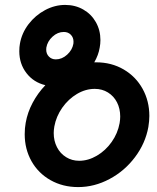

<svg xmlns="http://www.w3.org/2000/svg" viewBox="-20 -748 640 781"><path d="M80.5 -202Q80.5 -227 84.5 -248.5Q92 -291 112.8 -330Q133.5 -369 164.5 -401.5Q116.5 -413 87.5 -450.8Q58.5 -488.5 58.5 -539.5Q58.5 -557 61 -570Q68.5 -613.5 96.2 -649.8Q124 -686 163.5 -707Q203 -728 245 -728Q286 -728 318.8 -709.2Q351.5 -690.5 370 -657.8Q388.5 -625 388.5 -585Q388.5 -570 385.5 -554Q380.5 -524 363.5 -494.5H371Q433.5 -494.5 483 -465.5Q532.5 -436.5 560 -386.8Q587.5 -337 587.5 -276.5Q587.5 -256.5 583.5 -231.5Q571.5 -165 529.2 -108.8Q487 -52.5 425.5 -19.8Q364 13 298 13Q235.5 13 185.8 -15Q136 -43 108.2 -92.2Q80.5 -141.5 80.5 -202ZM466.5 -247Q469 -262 469 -274Q469 -306 456 -331.5Q443 -357 419.2 -371.8Q395.5 -386.5 365.5 -386.5Q328 -386.5 293 -365.8Q258 -345 233.2 -309.8Q208.5 -274.5 201 -233.5Q198.5 -218.5 198.5 -207Q198.5 -175 211.8 -149.2Q225 -123.5 248.8 -108.8Q272.5 -94 302 -94Q339 -94 374.2 -114.8Q409.5 -135.5 434.2 -170.5Q459 -205.5 466.5 -247ZM278.5 -570Q279 -573 279 -578.5Q279 -595.5 268 -606.8Q257 -618 239.5 -618Q214.5 -618 193.8 -599Q173 -580 168.5 -554.5Q168 -551.5 168 -546Q168 -529 179 -517.8Q190 -506.5 207 -506.5Q232 -506.5 253 -525.5Q274 -544.5 278.5 -570Z"/></svg>

Font: JuliaMono
Style: Bold Italic
Weight: 700
Italic angle: -9°
Monospace: yes
Designer: cormullion
Foundry: corm
Version: Version 0.057; ttfautohint (v1.8.4)